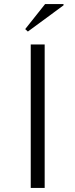

<svg xmlns="http://www.w3.org/2000/svg" viewBox="-20 -917 368 937"><path d="M130 0V-700H198V0ZM103 -775 200 -897H290V-891L116 -763Z"/></svg>

Font: Aboreto
Style: Regular
Weight: 400
Designer: Dominik Jáger
Foundry: Dominik Jáger
Version: Version 1.001; ttfautohint (v1.8.4.7-5d5b)